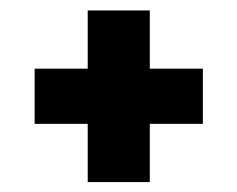

<svg xmlns="http://www.w3.org/2000/svg" viewBox="-20 -542 461 373"><path d="M374.1 -408.6V-301.4H271V-188.3H150.4V-301.4H47.3V-408.6H150.4V-521.7H271V-408.6Z"/></svg>

Font: Raleway Thin
Style: Regular
Weight: 100
Designer: Matt McInerney, Pablo Impallari, Rodrigo Fuenzalida
Foundry: Matt McInerney, Pablo Impallari, Rodrigo Fuenzalida
Version: Version 4.026